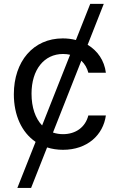

<svg xmlns="http://www.w3.org/2000/svg" viewBox="-20 -747 601 972"><path d="M505.3 -727.3H436.8L364.3 -544.4C343.8 -549.7 321 -552.6 297.6 -552.6C148.4 -552.6 50.1 -436.1 50.1 -269.9C50.1 -163.7 89.8 -76.7 160.2 -28.8L67.8 204.5H137.4L218.4 -0.7C242.9 7.1 269.9 11.4 299 11.4C421.9 11.4 502.5 -63.6 516 -162.6H427.2C412.3 -103 363.3 -67.8 299 -67.8C280.9 -67.8 263.8 -70.7 248.2 -76L391.7 -439.6C409.8 -422.9 421.5 -401.3 427.2 -378.9H516C508.2 -440.7 474.1 -490.1 423.7 -520.2ZM139.6 -272.7C139.6 -394.5 203.5 -473.7 299 -473.7C311.8 -473.7 323.9 -472.3 334.9 -469.8L193.2 -111.9C159.1 -147.4 139.6 -203.1 139.6 -272.7Z"/></svg>

Font: Margiela Sans Text
Style: Regular
Weight: 400
Designer: Stefan Endress, Andreas Faust
Version: Version 1.100;FEAKit 1.0